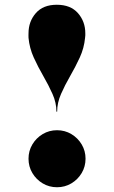

<svg xmlns="http://www.w3.org/2000/svg" viewBox="-20 -778 479 808"><path d="M217.5 -308Q217.5 -345.5 201 -382.5Q184.5 -419.5 162.5 -457.5Q140.5 -495.5 122.2 -535.5Q104 -575.5 100 -619Q99.5 -624.5 99.8 -629Q100 -633.5 100 -638Q100 -687.5 130.8 -722.8Q161.5 -758 219 -758Q277 -758 308 -722.8Q339 -687.5 339 -638Q339 -633.5 339 -629Q339 -624.5 338 -619Q334 -575.5 315.5 -535.5Q297 -495.5 275 -457.5Q253 -419.5 236.8 -382.5Q220.5 -345.5 220.5 -308ZM220 10Q187 10 159.8 -6.2Q132.5 -22.5 116.2 -49.8Q100 -77 100 -110Q100 -143 116.2 -170.2Q132.5 -197.5 159.8 -213.8Q187 -230 220 -230Q253 -230 280.2 -213.8Q307.5 -197.5 323.8 -170.2Q340 -143 340 -110Q340 -77 323.8 -49.8Q307.5 -22.5 280.2 -6.2Q253 10 220 10Z"/></svg>

Font: Bodoni Moda 48pt Black
Style: Regular
Weight: 900
Designer: Owen Earl
Foundry: indestructible type
Version: Version 2.004